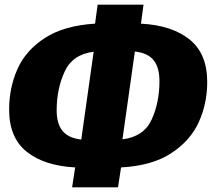

<svg xmlns="http://www.w3.org/2000/svg" viewBox="-20 -756 905 820"><path d="M497 -41 484 44H288L301 -41Q169 -48 94 -108Q19 -168 19 -288Q19 -381 54.5 -461Q90 -541 172 -594Q254 -647 386 -655L397 -736H593L582 -655Q714 -648 789.5 -587.5Q865 -527 865 -406Q865 -314 829 -234.5Q793 -155 711 -101.5Q629 -48 497 -41ZM661 -409Q661 -468 636 -499Q611 -530 556 -536L503 -161Q594 -172 627.5 -245Q661 -318 661 -409ZM327 -160 380 -535Q290 -524 256 -450Q222 -376 222 -285Q222 -227 247.5 -196.5Q273 -166 327 -160Z"/></svg>

Font: FiraGO Heavy
Style: Italic
Weight: 900
Italic angle: -8°
Designer: bBox Type GmbH
Foundry: bBox Type GmbH
Version: Version 1.001